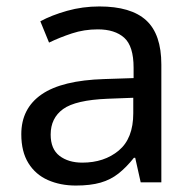

<svg xmlns="http://www.w3.org/2000/svg" viewBox="-20 -565 601 595"><path d="M288 -545Q386 -545 433 -502Q480 -459 480 -365V0H416L399 -76H395Q372 -47 347.5 -27.5Q323 -8 291.5 1Q260 10 215 10Q167 10 128.5 -7Q90 -24 68 -59.5Q46 -95 46 -149Q46 -229 109 -272.5Q172 -316 303 -320L394 -323V-355Q394 -422 365 -448Q336 -474 283 -474Q241 -474 203 -461.5Q165 -449 132 -433L105 -499Q140 -518 188 -531.5Q236 -545 288 -545ZM314 -259Q214 -255 175.5 -227Q137 -199 137 -148Q137 -103 164.5 -82Q192 -61 235 -61Q303 -61 348 -98.5Q393 -136 393 -214V-262Z"/></svg>

Font: bangla115
Style: Regular
Weight: 400
Designer: Jelle Bosma - Monotype Design Team
Foundry: Monotype Imaging Inc.
Version: Version 2.003